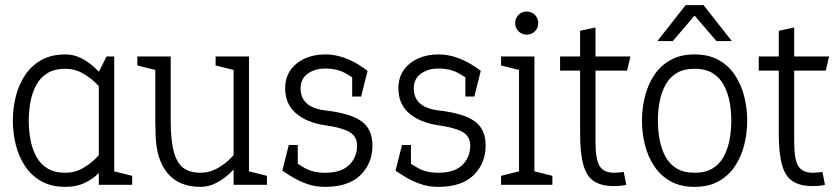

<svg xmlns="http://www.w3.org/2000/svg" viewBox="-20 -720 3265 748"><path d="M365 -440 425 -430V0H365ZM365 -440 395 -500H425V-430ZM393 -150 425 -140Q425 -140 418.5 -125Q412 -110 398.5 -88Q385 -66 363 -44Q341 -22 309 -7Q277 8 235 8V-47Q270 -47 298.5 -62.5Q327 -78 348.5 -98.5Q370 -119 381.5 -134.5Q393 -150 393 -150ZM393 -350Q393 -350 381.5 -365.5Q370 -381 348.5 -401Q327 -421 298.5 -436.5Q270 -452 235 -452V-508Q268 -508 297 -493Q326 -478 349.5 -456Q373 -434 390 -412Q407 -390 416 -375Q425 -360 425 -360ZM235 -452Q193 -452 165.5 -435.5Q138 -419 122 -390Q106 -361 99 -325Q92 -289 92 -250Q92 -211 99 -174.5Q106 -138 122 -109Q138 -80 165.5 -63.5Q193 -47 235 -47V8Q180 8 141 -14Q102 -36 77.5 -73Q53 -110 41.5 -156Q30 -202 30 -250Q30 -298 41.5 -344Q53 -390 77.5 -427Q102 -464 141 -486Q180 -508 235 -508ZM415 0V-55L495 -35V0Z M585 -250H645Q645 -172 657.5 -127.5Q670 -83 695.5 -65Q721 -47 761 -47V8Q677 8 632.5 -45.5Q588 -99 586 -198ZM950 -140 890 -60V-500H950ZM645 -250H585V-500H645ZM890 -65 950 -140V0H890ZM918 -150 950 -140Q950 -140 941 -125Q932 -110 915 -88Q898 -66 874.5 -44Q851 -22 822 -7Q793 8 760 8V-47Q795 -47 823.5 -62.5Q852 -78 873.5 -98.5Q895 -119 906.5 -134.5Q918 -150 918 -150ZM940 0V-55L1020 -35V0ZM595 -445 515 -465V-500H595ZM900 -445 820 -465V-500H900Z M1246 8V-47Q1309 -47 1340 -77Q1371 -107 1371 -153Q1371 -189 1341 -206Q1311 -223 1246 -232V-290Q1343 -279 1387 -248.5Q1431 -218 1431 -153Q1431 -84 1384.5 -38Q1338 8 1246 8ZM1246 -508V-453Q1207 -453 1179 -433Q1151 -413 1151 -376Q1151 -302 1246 -290V-232Q1174 -243 1132.5 -279Q1091 -315 1091 -376Q1091 -417 1111.5 -446.5Q1132 -476 1167.5 -492Q1203 -508 1246 -508ZM1080 -55 1115 -99Q1135 -84 1167 -65.5Q1199 -47 1246 -47V8Q1209 8 1177.5 -3Q1146 -14 1121 -29Q1096 -44 1080 -55ZM1377 -402Q1357 -417 1325 -435Q1293 -453 1246 -453V-508Q1283 -508 1315 -497Q1347 -486 1372 -471Q1397 -456 1412 -444ZM1140 -155V-55H1080L1105 -155ZM1352 -344V-444H1412L1387 -344Z M1687 8V-47Q1750 -47 1781 -77Q1812 -107 1812 -153Q1812 -189 1782 -206Q1752 -223 1687 -232V-290Q1784 -279 1828 -248.5Q1872 -218 1872 -153Q1872 -84 1825.5 -38Q1779 8 1687 8ZM1687 -508V-453Q1648 -453 1620 -433Q1592 -413 1592 -376Q1592 -302 1687 -290V-232Q1615 -243 1573.5 -279Q1532 -315 1532 -376Q1532 -417 1552.5 -446.5Q1573 -476 1608.5 -492Q1644 -508 1687 -508ZM1521 -55 1556 -99Q1576 -84 1608 -65.5Q1640 -47 1687 -47V8Q1650 8 1618.5 -3Q1587 -14 1562 -29Q1537 -44 1521 -55ZM1818 -402Q1798 -417 1766 -435Q1734 -453 1687 -453V-508Q1724 -508 1756 -497Q1788 -486 1813 -471Q1838 -456 1853 -444ZM1581 -155V-55H1521L1546 -155ZM1793 -344V-444H1853L1828 -344Z M2002 0V-500H2062V0ZM2032 -585Q2013 -585 2000 -598Q1987 -611 1987 -630Q1987 -649 2000 -662Q2013 -675 2032 -675Q2051 -675 2064 -662Q2077 -649 2077 -630Q2077 -611 2064 -598Q2051 -585 2032 -585ZM2012 -445 1932 -465V-500H2012ZM1932 0V-35L2012 -55V0ZM2052 0V-55L2132 -35V0Z M2162 -445V-500H2436L2423 -445ZM2410 -50 2420 0Q2406 3 2396 4Q2386 5 2373 5Q2323 5 2294 -14Q2265 -33 2252.5 -78Q2240 -123 2240 -200V-600L2300 -613V-167Q2300 -99 2316 -73Q2332 -47 2373 -47Q2382 -47 2390.5 -48Q2399 -49 2410 -50Z M2481 -250Q2481 -298 2492.5 -344Q2504 -390 2528.5 -427Q2553 -464 2592 -486Q2631 -508 2686 -508Q2741 -508 2780 -486Q2819 -464 2843.5 -427Q2868 -390 2879.5 -344Q2891 -298 2891 -250Q2891 -202 2879.5 -156Q2868 -110 2843.5 -73Q2819 -36 2780 -14Q2741 8 2686 8Q2631 8 2592 -14Q2553 -36 2528.5 -73Q2504 -110 2492.5 -156Q2481 -202 2481 -250ZM2543 -250Q2543 -211 2550 -174.5Q2557 -138 2573 -109Q2589 -80 2616.5 -63.5Q2644 -47 2686 -47Q2728 -47 2755.5 -63.5Q2783 -80 2799 -109Q2815 -138 2822 -174.5Q2829 -211 2829 -250Q2829 -289 2822 -325Q2815 -361 2799 -390Q2783 -419 2755.5 -435.5Q2728 -452 2686 -452Q2644 -452 2616.5 -435.5Q2589 -419 2573 -390Q2557 -361 2550 -325Q2543 -289 2543 -250ZM2651 -700H2721L2831 -560H2771ZM2721 -700 2601 -560H2541L2651 -700Z M2936 -445V-500H3210L3197 -445ZM3184 -50 3194 0Q3180 3 3170 4Q3160 5 3147 5Q3097 5 3068 -14Q3039 -33 3026.5 -78Q3014 -123 3014 -200V-600L3074 -613V-167Q3074 -99 3090 -73Q3106 -47 3147 -47Q3156 -47 3164.5 -48Q3173 -49 3184 -50Z"/></svg>

Font: Epunda Slab Light
Style: Regular
Weight: 300
Designer: Simon Atzbach
Foundry: typofactur
Version: Version 1.102